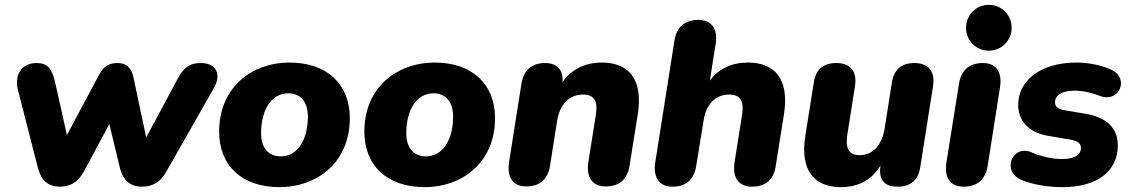

<svg xmlns="http://www.w3.org/2000/svg" viewBox="-20 -761 4669 792"><path d="M226 9C272 9 303 -11 326 -54L431 -249L475 -67C488 -16 519 9 564 9C609 9 641 -9 665 -51L863 -399C894 -454 873 -501 808 -501C763 -501 739 -484 713 -436L583 -194L530 -444C521 -483 500 -501 465 -501C429 -501 408 -487 390 -455L256 -204L206 -427C193 -481 173 -501 131 -501C70 -501 37 -454 55 -386L137 -66C151 -15 181 9 226 9Z M1134 11C1282 11 1423 -86 1423 -274C1423 -412 1331 -503 1173 -503C1025 -503 884 -406 884 -218C884 -80 975 11 1134 11ZM1138 -116C1087 -116 1057 -151 1057 -212C1057 -307 1099 -376 1169 -376C1220 -376 1250 -341 1250 -280C1250 -185 1208 -116 1138 -116Z M1733 11C1881 11 2022 -86 2022 -274C2022 -412 1930 -503 1772 -503C1624 -503 1483 -406 1483 -218C1483 -80 1574 11 1733 11ZM1737 -116C1686 -116 1656 -151 1656 -212C1656 -307 1698 -376 1768 -376C1819 -376 1849 -341 1849 -280C1849 -185 1807 -116 1737 -116Z M2150 8C2207 8 2240 -21 2249 -78L2278 -262C2289 -330 2327 -371 2385 -371C2432 -371 2447 -342 2438 -288L2407 -93C2397 -30 2424 8 2478 8C2535 8 2568 -21 2577 -78L2611 -291C2634 -439 2569 -503 2463 -503C2392 -503 2335 -474 2300 -421C2305 -473 2277 -501 2229 -501C2174 -501 2140 -472 2131 -416L2080 -93C2070 -30 2096 8 2150 8Z M2753 9C2810 9 2843 -20 2852 -77L2882 -262C2892 -330 2930 -371 2988 -371C3035 -371 3050 -342 3041 -288L3010 -91C3000 -28 3028 9 3081 9C3138 9 3172 -20 3180 -77L3214 -291C3237 -439 3172 -503 3066 -503C2998 -503 2943 -477 2908 -428L2932 -579C2942 -642 2915 -679 2861 -679C2805 -679 2771 -650 2762 -593L2683 -92C2673 -29 2700 9 2753 9Z M3448 11C3518 11 3575 -17 3612 -78C3603 -18 3629 9 3683 9C3736 9 3768 -18 3776 -71L3829 -407C3838 -466 3810 -501 3752 -501C3699 -501 3668 -475 3659 -421L3629 -230C3618 -162 3580 -121 3526 -121C3481 -121 3467 -149 3475 -204L3507 -407C3516 -467 3488 -501 3430 -501C3377 -501 3345 -475 3337 -421L3302 -201C3278 -53 3344 11 3448 11Z M3954 9C4012 9 4044 -20 4054 -76L4105 -401C4115 -464 4089 -501 4035 -501C3978 -501 3945 -472 3936 -416L3884 -91C3874 -28 3901 9 3954 9ZM4059 -552C4112 -552 4153 -594 4153 -646C4153 -699 4112 -741 4059 -741C4006 -741 3965 -699 3965 -646C3965 -594 4006 -552 4059 -552Z M4363 11C4500 11 4591 -50 4591 -162C4591 -231 4547 -277 4456 -292L4367 -307C4341 -312 4332 -324 4332 -339C4332 -367 4358 -387 4414 -387C4447 -387 4486 -378 4518 -365C4599 -335 4643 -442 4558 -476C4517 -494 4464 -503 4422 -503C4262 -503 4180 -421 4180 -329C4180 -261 4225 -213 4307 -200L4396 -185C4427 -179 4439 -169 4439 -150C4439 -125 4415 -105 4362 -105C4320 -105 4275 -115 4234 -133C4153 -166 4110 -51 4196 -18C4239 0 4301 11 4363 11Z"/></svg>

Font: SN Pro Heavy
Style: Italic
Weight: 800
Italic angle: -9°
Designer: Tobias Whetton
Foundry: Supernotes
Version: Version 1.001;Glyphs 3.2 (3249)